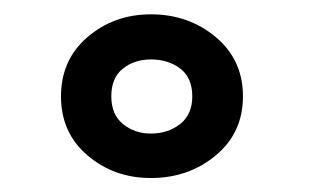

<svg xmlns="http://www.w3.org/2000/svg" viewBox="-20 -761 438 272"><path d="M193.8 -508.8Q141.6 -508.8 104 -540.8Q66.4 -572.8 66.4 -624.5Q66.4 -676.3 104 -708.5Q141.6 -740.7 193.8 -740.7Q247.1 -740.7 285.6 -708.5Q324.2 -676.3 324.2 -624.5Q324.2 -572.8 285.6 -540.8Q247.1 -508.8 193.8 -508.8ZM193.8 -571.8Q217.8 -571.8 235.1 -585.2Q252.4 -598.6 252.4 -624.5Q252.4 -650.9 235.4 -663.8Q218.3 -676.8 193.8 -676.8Q170.4 -676.8 154.1 -663.8Q137.7 -650.9 137.7 -624.5Q137.7 -598.6 154.3 -585.2Q170.9 -571.8 193.8 -571.8Z"/></svg>

Font: Epilogue ExtraBold
Style: Regular
Weight: 800
Designer: Tyler Finck
Foundry: Etcetera Type Co
Version: Version 2.112